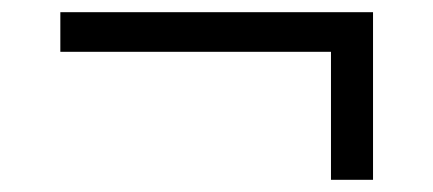

<svg xmlns="http://www.w3.org/2000/svg" viewBox="-20 -441 711 315"><path d="M523 -146V-356H79V-421H592V-146Z"/></svg>

Font: Nunito Sans 10pt SemiExpanded
Style: Regular
Weight: 400
Width: 6
Designer: Vernon Adams
Foundry: Vernon Adams
Version: Version 3.101;gftools[0.9.27]